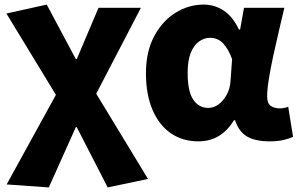

<svg xmlns="http://www.w3.org/2000/svg" viewBox="-20 -603 1302 838"><path d="M193 215 9 202 224 -189 8 -544 184 -583 311 -345H315L410 -569H595L400 -194L626 178L450 215L315 -48H311Z M846 14Q777 14 725.5 -21.5Q674 -57 645.5 -124Q617 -191 617 -283Q617 -377 652.5 -444Q688 -511 745.5 -547Q803 -583 869 -583Q916 -583 955.5 -557.5Q995 -532 1023 -474H1028L1045 -569H1221Q1210 -521 1197 -466.5Q1184 -412 1172.5 -358.5Q1161 -305 1153.5 -259Q1146 -213 1146 -182Q1146 -152 1161.5 -141Q1177 -130 1201 -130Q1220 -130 1238 -137L1259 -6Q1243 2 1217.5 8Q1192 14 1157 14Q1096 14 1059.5 -6.5Q1023 -27 1006 -78H1001Q945 14 846 14ZM889 -132Q913 -132 934 -147.5Q955 -163 969.5 -189.5Q984 -216 986 -248L993 -345Q977 -389 954 -413.5Q931 -438 896 -438Q872 -438 849.5 -422.5Q827 -407 813 -373.5Q799 -340 799 -285Q799 -204 823.5 -168Q848 -132 889 -132Z"/></svg>

Font: Source Han Sans CN Heavy
Style: Regular
Weight: 900
Designer: Ryoko NISHIZUKA 西塚涼子 (kana, bopomofo & ideographs); Paul D. Hunt (Latin, Greek & Cyrillic); Sandoll Communications 산돌커뮤니
Foundry: Adobe
Version: Version 2.000;hotconv 1.0.107;makeotfexe 2.5.65593